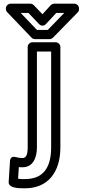

<svg xmlns="http://www.w3.org/2000/svg" viewBox="-20 -782 461 1040"><path d="M102 124C163 124 180 65 180 17V-503H257V17C257 132 209 188 115 188C99 188 88 188 78 186L82 123C89 124 95 124 102 124ZM115 238C241 238 307 149 307 17V-528C307 -539 297 -553 282 -553H155C144 -553 130 -543 130 -528V17C130 62 118 74 102 74C88 74 76 72 66 69C35 60 34 88 34 92L27 204C25 238 84 238 115 238ZM228 -651 285 -712H328L239 -620H180L92 -712H134L192 -651C201 -642 217 -639 228 -651ZM210 -705 163 -754C159 -758 152 -762 145 -762H37C26 -762 12 -752 12 -737V-733C12 -728 14 -721 19 -716L151 -578C155 -574 162 -570 169 -570H249C255 -570 262 -573 267 -578L401 -715C405 -719 408 -725 408 -732V-737C408 -748 398 -762 383 -762H274C268 -762 260 -759 255 -754Z"/></svg>

Font: Asimov
Style: NarOu
Weight: 500
Designer: Google
Version: Version 2.000980; 2014